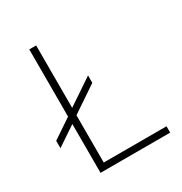

<svg xmlns="http://www.w3.org/2000/svg" viewBox="-164 -822 894 943"><g transform="rotate(-30 282.5 -350.0)"><path d="M530 -36V0H135V-277L25 -203V-245L135 -319V-700H174V-346L321 -445V-403L174 -304V-36Z"/></g></svg>

Font: Chakra Petch ExtraLight
Style: Regular
Weight: 275
Designer: Katatrad Aksorn Co.,Ltd.
Foundry: Cadson Demak Co.,Ltd.
Version: Version 1.000; ttfautohint (v1.6)